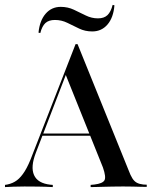

<svg xmlns="http://www.w3.org/2000/svg" viewBox="-30 -761 623 781"><path d="M116.1 -140.3Q93.5 -82.3 108.5 -48.8Q123.4 -15.3 175 -9.7L184.7 -8.9V0Q155.6 -1.6 124.6 -2Q93.5 -2.4 69.4 -2.4Q43.5 -2.4 24.6 -1.6Q5.6 -0.8 -9.7 0V-8.9L0 -10.5Q22.6 -15.3 39.1 -27.8Q55.6 -40.3 71 -64.9Q86.3 -89.5 102.4 -133.1L277.4 -581.5H285.5L492.7 -69.4Q500.8 -47.6 508.5 -35.5Q516.1 -23.4 526.6 -17.7Q537.1 -12.1 552.4 -10.5L566.9 -9.7V-0.8Q555.6 -0.8 541.5 -1.2Q527.4 -1.6 510.9 -2Q494.4 -2.4 475 -2.4H466.9H466.1Q446 -2.4 427 -2Q408.1 -1.6 391.5 -1.2Q375 -0.8 361.7 -0.4Q348.4 0 338.7 0V-8.9L354.8 -10.5Q387.1 -14.5 394.8 -27.4Q402.4 -40.3 388.7 -79.8L235.5 -461.3L246.8 -479.8ZM136.3 -208.9 140.3 -217.7H379.8L383.1 -208.9ZM345.2 -633.1Q316.1 -633.1 291.9 -644.8Q267.7 -656.5 244 -668.1Q220.2 -679.8 193.5 -679.8Q168.5 -679.8 154.8 -667.3Q141.1 -654.8 133.9 -626.6L126.6 -628.2Q131.5 -677.4 155.6 -705.2Q179.8 -733.1 216.9 -733.1Q246 -733.1 270.6 -721.4Q295.2 -709.7 319 -698Q342.7 -686.3 368.5 -686.3Q393.5 -686.3 407.3 -699.6Q421 -712.9 428.2 -741.1L435.5 -739.5Q431.5 -689.5 407.3 -661.3Q383.1 -633.1 345.2 -633.1Z"/></svg>

Font: Playfair 144pt SemiCondensed Medium
Style: Regular
Weight: 500
Width: 4
Designer: Claus Eggers Sørensen
Foundry: Claus Eggers Sørensen
Version: Version 2.203